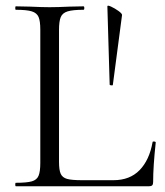

<svg xmlns="http://www.w3.org/2000/svg" viewBox="-20 -647 573 667"><path d="M265 -21H374Q431 -21 465 -56Q499 -91 510 -153Q510 -156 515.5 -155.5Q521 -155 521 -152Q512 -69 512 -15Q512 -7 509 -3.5Q506 0 497 0H35Q33 0 33 -6Q33 -12 35 -12Q73 -12 90.5 -17Q108 -22 114 -36.5Q120 -51 120 -81V-544Q120 -574 114 -588Q108 -602 90.5 -607.5Q73 -613 35 -613Q33 -613 33 -619Q33 -625 35 -625L84 -624Q126 -622 152 -622Q180 -622 222 -624L270 -625Q273 -625 273 -619Q273 -613 270 -613Q233 -613 215 -607.5Q197 -602 191 -587.5Q185 -573 185 -543V-85Q185 -56 191 -43Q197 -30 213 -25.5Q229 -21 265 -21ZM404 -595 372 -352Q372 -350 366.5 -350.5Q361 -351 361 -353L353 -625Q353 -630 366 -624Q379 -618 391.5 -609Q404 -600 404 -595Z"/></svg>

Font: Cormorant SC
Style: Regular
Weight: 400
Designer: Christian Thalmann (Catharsis Fonts)
Foundry: Catharsis Fonts
Version: Version 4.000